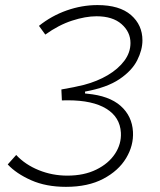

<svg xmlns="http://www.w3.org/2000/svg" viewBox="-20 -723 626 753"><path d="M238.8 9.8Q160.6 9.8 102.3 -16.1Q43.9 -42 10.3 -78.1L43.5 -115.2Q79.1 -77.1 132.1 -55.7Q185.1 -34.2 244.1 -34.2Q309.6 -34.2 357.7 -57.9Q405.8 -81.5 431.2 -120.1Q456.5 -158.7 454.1 -202.6Q450.7 -263.7 397 -296.6Q343.3 -329.6 246.1 -329.6Q244.1 -329.6 239 -329.6Q233.9 -329.6 222.7 -329.1L220.7 -372.1Q272.5 -380.9 309.1 -390.1Q361.3 -403.8 402.6 -428.2Q443.8 -452.6 467.8 -484.9Q491.7 -517.1 491.7 -554.2Q491.7 -597.7 456.8 -628.4Q421.9 -659.2 358.4 -659.2Q315.4 -659.2 262.7 -642.1Q210 -625 157.7 -587.4L132.8 -621.6Q182.1 -661.1 241.7 -682.1Q301.3 -703.1 362.3 -703.1Q448.7 -703.1 493.7 -664.1Q538.6 -625 538.6 -564.9Q538.6 -527.3 518.1 -486.6Q497.6 -445.8 448.5 -412.6Q399.4 -379.4 313.5 -363.8V-356.4L321.8 -355.5Q407.7 -347.7 452.9 -307.9Q498 -268.1 501.5 -206.1Q504.4 -152.3 474.6 -102.8Q444.8 -53.2 385 -21.7Q325.2 9.8 238.8 9.8Z"/></svg>

Font: Cascadia Mono PL ExtraLight
Style: Italic
Weight: 200
Italic angle: -10°
Monospace: yes
Designer: Aaron Bell
Foundry: Saja Typeworks
Version: Version 2404.023; ttfautohint (v1.8.4)